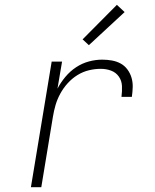

<svg xmlns="http://www.w3.org/2000/svg" viewBox="-20 -775 640 795"><path d="M108 0 194 -520H237L218 -408Q231 -433 250.5 -456.5Q270 -480 295 -496.5Q320 -513 348 -520.5Q376 -528 403 -528Q424 -528 443.5 -524.5Q463 -521 479.5 -512Q496 -503 507.5 -487.5Q519 -472 524.5 -453.5Q530 -435 529.5 -415Q529 -395 526 -374H483Q486 -397 485 -419Q484 -441 472 -458Q460 -475 440 -482.5Q420 -490 397 -490Q373 -490 348 -484Q323 -478 300.5 -464Q278 -450 260 -430Q242 -410 229.5 -387Q217 -364 210 -340Q203 -316 199 -291L151 0ZM348 -588 322 -612 464 -755 496 -725Z"/></svg>

Font: Iosevka Extralight Extended
Style: Italic
Weight: 200
Width: 7
Italic angle: -9°
Monospace: yes
Designer: Belleve Invis
Foundry: Belleve Invis
Version: Version 32.5.0; ttfautohint (v1.8.4)